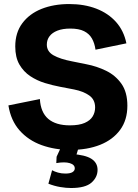

<svg xmlns="http://www.w3.org/2000/svg" viewBox="-20 -736 688 959"><path d="M332.5 12.7Q253.9 12.7 187.7 -11.2Q121.6 -35.2 77.9 -84.5Q34.2 -133.8 22 -209.5L179.2 -241.2Q183.1 -174.8 220.9 -142.3Q258.8 -109.9 329.1 -109.9Q375.5 -109.9 403.1 -122.1Q430.7 -134.3 442.9 -154.5Q455.1 -174.8 455.1 -199.2Q455.1 -238.3 426 -259Q397 -279.8 350.1 -289.1L279.3 -302.7Q242.7 -309.6 203.6 -321.5Q164.6 -333.5 131.1 -355.7Q97.7 -377.9 76.9 -413.8Q56.2 -449.7 56.2 -503.9Q56.2 -572.8 91.6 -620.1Q127 -667.5 187.7 -691.7Q248.5 -715.8 325.7 -715.8Q400.9 -715.8 460.7 -692.9Q520.5 -669.9 559.6 -626.2Q598.6 -582.5 611.3 -519.5L457 -487.8Q452.6 -520 439.2 -543.7Q425.8 -567.4 399.9 -580.3Q374 -593.3 331.1 -593.3Q293 -593.3 266.8 -583Q240.7 -572.8 227.3 -554.9Q213.9 -537.1 213.9 -513.2Q213.9 -478.5 247.3 -459.7Q280.8 -440.9 339.4 -429.7L412.1 -415Q462.9 -405.3 509.8 -382.6Q556.6 -359.9 586.4 -317.9Q616.2 -275.9 616.2 -208Q616.2 -136.7 580.1 -87.4Q543.9 -38.1 480.2 -12.7Q416.5 12.7 332.5 12.7ZM335 203.1Q310.1 203.1 281 198.2Q252 193.4 221.7 181.6L240.2 114.3Q252.4 121.1 269.5 126Q286.6 130.9 306.6 130.9Q330.6 130.9 342 123.8Q353.5 116.7 353.5 105Q353.5 86.4 328.6 78.9Q303.7 71.3 261.2 78.6L262.7 46.9L293.9 -20.5H375.5L376 -9.8L357.9 49.8L337.9 33.2Q406.2 37.6 436.8 57.4Q467.3 77.1 467.3 112.3Q467.3 149.4 436.8 176.3Q406.2 203.1 335 203.1Z"/></svg>

Font: Schibsted Grotesk
Style: Bold
Weight: 700
Designer: Bakken & Baeck AS, Henrik Kongsvoll
Foundry: Schibsted ASA
Version: Version 1.100;gftools[0.9.25]